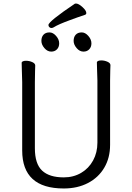

<svg xmlns="http://www.w3.org/2000/svg" viewBox="-20 -1052 750 1090"><path d="M531 -658 530 -697Q530 -703 537 -706Q544 -709 555 -709Q573 -709 590 -701.5Q607 -694 607 -682Q607 -666 606 -654L605 -594V-230Q605 -156 572 -100Q539 -44 479.5 -13Q420 18 342 18Q106 18 106 -198V-586Q106 -613 104 -655L103 -695Q103 -701 110 -704Q117 -707 128 -707Q146 -707 163 -699.5Q180 -692 180 -680Q180 -662 179 -649L178 -584V-210Q178 -122 219 -83.5Q260 -45 342 -45Q397 -45 440.5 -70.5Q484 -96 508.5 -141Q533 -186 533 -242V-595ZM398 -820Q398 -842 410 -855Q422 -868 444 -868Q464 -868 481.5 -848Q499 -828 499 -806Q499 -785 486.5 -772Q474 -759 454 -759Q432 -759 415 -779Q398 -799 398 -820ZM261 -868Q281 -868 298.5 -848Q316 -828 316 -806Q316 -785 303.5 -772Q291 -759 271 -759Q249 -759 232 -779Q215 -799 215 -820Q215 -842 227 -855Q239 -868 261 -868ZM419 -953Q408 -949 376.5 -937.5Q345 -926 322 -916Q299 -906 283 -896Q277 -893 272 -893Q265 -893 260 -898Q255 -903 255 -910Q255 -930 405 -1031Q407 -1032 411 -1032Q426 -1032 448 -1012Q470 -992 470 -978Q470 -971 463 -968Z"/></svg>

Font: Iansui 0.93
Style: Regular
Weight: 400
Designer: But Ko / Fontworks Inc.
Foundry: zi-hi.com / Fontworks Inc.
Version: Version 0.931